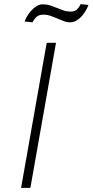

<svg xmlns="http://www.w3.org/2000/svg" viewBox="-20 -909 448 929"><path d="M251 -702 127 0H82L206 -702ZM99 -805Q104 -819 113 -833.5Q122 -848 133.5 -860Q145 -872 158.5 -880Q172 -888 187 -888Q207 -888 223.5 -882.5Q240 -877 256 -870.5Q272 -864 287.5 -858.5Q303 -853 321 -853Q341 -853 351.5 -862.5Q362 -872 370 -889L408 -885Q403 -871 394 -856Q385 -841 374 -829Q363 -817 349 -809Q335 -801 320 -801Q303 -801 288 -807Q273 -813 257.5 -819.5Q242 -826 225.5 -832Q209 -838 189 -838Q169 -838 157.5 -828Q146 -818 137 -801Z"/></svg>

Font: Fz Poppins ExtLt
Style: Italic
Weight: 200
Italic angle: -10°
Designer: Ninad Kale (Devanagari), Jonny Pinhorn (Latin)
Foundry: Indian Type Foundry
Version: Vit hóa bi Vntype.Com & FontZin.Com